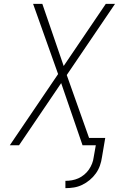

<svg xmlns="http://www.w3.org/2000/svg" viewBox="-20 -755 640 998"><path d="M320 223V185Q337 185 354 182Q371 179 387 172Q403 165 417.5 153Q432 141 442 126.5Q452 112 458.5 95.5Q465 79 467 62L478 0H409L298 -323L79 0H31L282 -370L152 -735H200L311 -412L530 -735H578L327 -365L443 -38H527L510 62Q507 84 499.5 105.5Q492 127 478.5 146Q465 165 446.5 180.5Q428 196 407 206Q386 216 364 219.5Q342 223 320 223Z"/></svg>

Font: Iosevka Aile Extralight
Style: Italic
Weight: 200
Italic angle: -9°
Designer: Belleve Invis
Foundry: Belleve Invis
Version: Version 31.1.0; ttfautohint (v1.8.4)